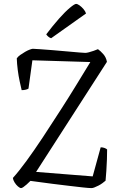

<svg xmlns="http://www.w3.org/2000/svg" viewBox="-20 -964 625 984"><path d="M88 0Q82 0 72 -8.5Q62 -17 54.5 -29.5Q47 -42 46 -52Q76 -85 115.5 -139Q155 -193 200 -261Q245 -329 293 -404Q331 -463 369 -525Q407 -587 443 -646L146 -655L126 -510Q122 -507 112.5 -504.5Q103 -502 91 -502Q87 -519 81 -546.5Q75 -574 71 -605Q67 -636 66 -665Q72 -674 84 -682.5Q96 -691 109 -698.5Q122 -706 133 -710Q144 -714 148 -714Q155 -714 183 -712Q211 -710 249 -707Q287 -704 324 -700.5Q361 -697 387 -695Q413 -693 417 -693Q424 -693 435.5 -696Q447 -699 460 -703.5Q473 -708 482 -712Q495 -703 509.5 -686.5Q524 -670 528 -647L165 -83L455 -60L496 -209Q507 -209 516 -205.5Q525 -202 529 -198Q529 -176 528 -146.5Q527 -117 525 -88Q523 -59 521 -38Q514 -32 504.5 -25Q495 -18 484 -12.5Q473 -7 464 -3.5Q455 0 449 0Q436 0 404 -3.5Q372 -7 330.5 -12Q289 -17 248.5 -22Q208 -27 177 -31.5Q146 -36 136 -37Q126 -27 116.5 -18.5Q107 -10 99.5 -5Q92 0 88 0ZM242 -768Q233 -771 226.5 -777Q220 -783 217 -788Q251 -833 282.5 -868.5Q314 -904 338 -924Q362 -944 370 -944Q377 -944 387.5 -936.5Q398 -929 407.5 -918Q417 -907 421 -895Z"/></svg>

Font: Texturina Medium 12pt Thin
Style: Regular
Weight: 250
Version: Version 1.002